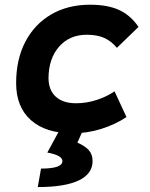

<svg xmlns="http://www.w3.org/2000/svg" viewBox="-20 -547 626 802"><path d="M297.4 -115.7Q341.3 -115.7 383.5 -129.4Q425.8 -143.1 458.5 -165.5L508.3 -58.1Q462.4 -27.3 403.6 -8.8Q344.7 9.8 283.2 9.8Q170.9 9.8 109.1 -45.2Q47.4 -100.1 47.4 -199.7Q47.4 -298.8 85.7 -372.3Q124 -445.8 193.6 -486.6Q263.2 -527.3 356.4 -527.3Q429.2 -527.3 477.3 -505.4Q525.4 -483.4 558.6 -434.6L468.3 -347.2Q444.3 -376 414.6 -388.9Q384.8 -401.9 342.8 -401.9Q270.5 -401.9 226.8 -352.1Q183.1 -302.2 182.6 -220.2Q183.1 -170.4 213.1 -143.1Q243.2 -115.7 297.4 -115.7ZM137.7 234.4 151.4 157.2Q240.7 157.2 240.7 126Q240.7 101.6 177.7 90.3L239.7 -23.9L324.7 1L303.2 48.8Q335 62.5 350.8 80.1Q366.7 97.7 366.7 126Q366.7 179.2 308.6 206.8Q250.5 234.4 137.7 234.4Z"/></svg>

Font: Cascadia Code PL
Style: Bold Italic
Weight: 700
Italic angle: -10°
Monospace: yes
Designer: Aaron Bell
Foundry: Saja Typeworks
Version: Version 2404.023; ttfautohint (v1.8.4)